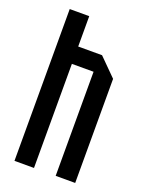

<svg xmlns="http://www.w3.org/2000/svg" viewBox="-134 -766 629 832"><g transform="rotate(20 180.0 -350.0)"><path d="M40 0V-700H130V-560H240L320 -480V0H230V-480H130V0Z"/></g></svg>

Font: Tektur Condensed
Style: Regular
Weight: 400
Width: 3
Designer: Adam Jagosz
Foundry: Adam Jagosz
Version: Version 1.005;gftools[0.9.30]